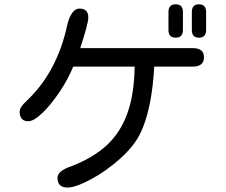

<svg xmlns="http://www.w3.org/2000/svg" viewBox="-20 -804 1040 882"><path d="M787.1 -784.2Q820.3 -784.2 820.3 -749V-666Q820.3 -630.9 787.1 -630.9Q753.9 -630.9 753.9 -666V-749Q753.9 -784.2 787.1 -784.2ZM893.6 -784.2Q926.8 -784.2 926.8 -749V-666Q926.8 -630.9 893.6 -630.9Q861.3 -630.9 861.3 -666V-749Q861.3 -784.2 893.6 -784.2ZM917 -541Q917 -498 865.2 -498H688.5L685.5 -455.1Q671.9 -291 626 -194.3Q596.7 -132.8 530.8 -74.2Q464.8 -15.6 395.5 21Q326.2 57.6 290 57.6Q244.1 57.6 244.1 12.7Q244.1 -18.6 306.6 -40Q406.2 -78.1 469.2 -135.7Q532.2 -193.4 564.5 -281.7Q596.7 -370.1 598.6 -498H316.4Q292 -438.5 252.4 -379.9Q212.9 -321.3 173.8 -284.2Q134.8 -247.1 110.4 -247.1Q70.3 -247.1 70.3 -291Q70.3 -311.5 100.6 -338.9Q244.1 -473.6 290 -694.3Q309.6 -764.6 344.7 -764.6Q385.7 -764.6 385.7 -723.6Q385.7 -696.3 348.6 -583H865.2Q917 -583 917 -541Z"/></svg>

Font: jf-openhuninn-1.1
Style: Regular
Weight: 400
Designer: [Kosugi Maru]
      Designed by Motoya company      

      [Varela Round]
      Joe Prince(Latin component); Avraham Co
Foundry: justfont CO.,LTD.
Version: 1.1